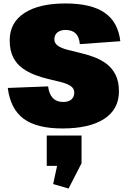

<svg xmlns="http://www.w3.org/2000/svg" viewBox="-20 -733 739 1109"><path d="M340 9Q192 9 116 -47.5Q40 -104 25 -225L258 -234Q263 -190 285 -167Q307 -144 345 -144Q376 -144 392.5 -158.5Q409 -173 409 -198Q409 -222 389 -235.5Q369 -249 335.5 -258Q302 -267 262 -276Q222 -285 182.5 -300Q143 -315 109.5 -339Q76 -363 56 -402.5Q36 -442 36 -501Q36 -602 120.5 -657.5Q205 -713 358 -713Q507 -713 584.5 -659.5Q662 -606 675 -495L441 -478Q438 -519 417.5 -539.5Q397 -560 358 -560Q329 -560 311.5 -545.5Q294 -531 294 -506Q294 -483 314 -469Q334 -455 367.5 -446Q401 -437 440.5 -428Q480 -419 520 -404.5Q560 -390 593 -366Q626 -342 646.5 -303Q667 -264 667 -205Q667 -102 582 -46.5Q497 9 340 9ZM451 50V210L376 356L287 330L335 109L428 225H250V50Z"/></svg>

Font: Pathway Extreme SemiCondensed Black
Style: Regular
Weight: 900
Width: 4
Version: Version 1.001;gftools[0.9.26]